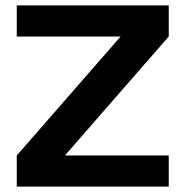

<svg xmlns="http://www.w3.org/2000/svg" viewBox="-20 -690 686 710"><path d="M604 -670H42V-555H426L42 -115V0H604V-115H220L604 -555Z"/></svg>

Font: LT Wave Alt Bold
Style: Regular
Weight: 700
Designer: Daniel Lyons
Version: Version 2.5 (Glyphs App)